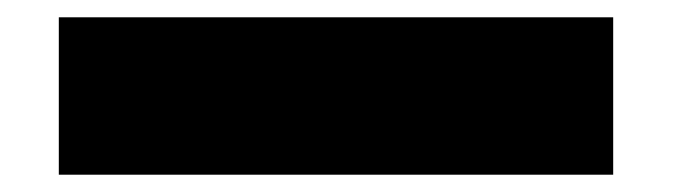

<svg xmlns="http://www.w3.org/2000/svg" viewBox="-20 -350 794 222"><path d="M48 -148H689V-330H48Z"/></svg>

Font: Anybody ExtraExpanded Black
Style: Regular
Weight: 900
Width: 8
Version: Version 1.113;gftools[0.9.25]